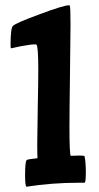

<svg xmlns="http://www.w3.org/2000/svg" viewBox="-20 -697 375 727"><path d="M275 -5Q177 -5 80 10Q75 6 75 -33Q75 -85 81 -91Q84 -94 122 -98Q121 -112 121 -150Q121 -190 123 -291Q125 -391 125 -432Q125 -521 118 -528Q117 -529 111 -529Q98 -529 59 -522L22 -514Q20 -514 20 -527Q20 -590 29 -599Q40 -610 130 -643Q221 -677 241 -677Q244 -677 244 -676Q247 -673 247 -603Q247 -556 245 -416Q243 -276 243 -217Q243 -112 248 -107Q265 -108 280 -108Q298 -108 300 -106Q305 -85 305 -43Q305 -5 300 -5Z"/></svg>

Font: Bubblegum Sans
Style: Regular
Weight: 400
Designer: Angel Koziupa and Alejandro Paul
Foundry: Angel Koziupa and Alejandro Paul
Version: Version 1.001